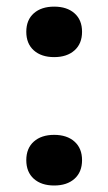

<svg xmlns="http://www.w3.org/2000/svg" viewBox="-20 -551 330 585"><path d="M230 -454.1Q230 -418 207 -397.5Q184.1 -377 145 -377Q106 -377 83 -397.5Q60.1 -418 60.1 -454.1Q60.1 -490.2 83 -510.5Q106 -530.8 145 -530.8Q184.1 -530.8 207 -510.5Q230 -490.2 230 -454.1ZM230 -63Q230 -26.9 207 -6.3Q184.1 14.2 145 14.2Q106 14.2 83 -6.3Q60.1 -26.9 60.1 -63Q60.1 -99.1 83 -119.6Q106 -140.1 145 -140.1Q184.1 -140.1 207 -119.6Q230 -99.1 230 -63Z"/></svg>

Font: Neothic
Style: Regular
Weight: 400
Designer: Vasily Draigo aka Daymarius
Foundry: Vasily Draigo aka Daymarius
Version: Version 1.00 May 8, 2019, initial release